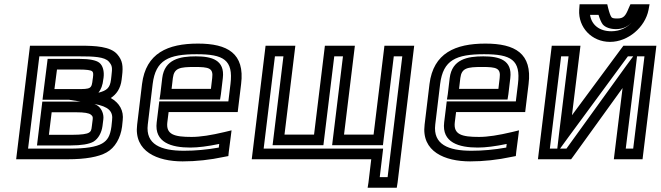

<svg xmlns="http://www.w3.org/2000/svg" viewBox="-20 -724 3107 903"><path d="M552 -349 554 -366C560 -414 556 -440 532 -468C500 -506 427 -509 358 -509H146H121L118 -484L59 0L56 25H81H300C381 25 444 14 481 -7C521 -29 547 -75 554 -128L557 -157C563 -203 542 -240 501 -263C527 -280 547 -307 552 -349ZM341 -305H236L248 -397H350C388 -397 407 -394 413 -389C418 -385 420 -379 417 -358L416 -352C411 -306 408 -305 341 -305ZM412 -131C410 -111 407 -105 398 -100C388 -94 364 -90 319 -90H210L223 -196H337C378 -196 398 -192 407 -185C416 -178 417 -174 416 -163L412 -131ZM462 -131 466 -163C469 -186 459 -211 442 -225C437 -229 431 -232 424 -235C491 -223 513 -200 507 -157L504 -128C498 -85 486 -64 460 -49C432 -33 383 -25 306 -25H112L165 -459H352C420 -459 472 -457 492 -434C508 -415 509 -407 504 -366L502 -349C497 -310 482 -298 443 -288C455 -303 463 -323 466 -352L467 -358C471 -388 464 -416 447 -429C432 -441 399 -447 356 -447H229H204L201 -422L183 -280L180 -255H205H304L360 -246C355 -246 349 -246 343 -246H204H179L176 -221L157 -65L154 -40H179H313C361 -40 400 -46 420 -58C443 -72 458 -101 462 -131Z M911 -519C769 -519 666 -474 648 -329L625 -138C609 -11 720 35 839 35C902 35 968 28 1033 14L1054 10L1056 -10L1065 -79L1069 -111L1036 -103C973 -88 922 -80 881 -80C800 -80 760 -91 767 -149L773 -197H1073H1098L1101 -222L1114 -329C1132 -473 1050 -519 911 -519ZM905 -469C1031 -469 1078 -443 1064 -329L1054 -247H754H729L726 -222L717 -149C705 -53 787 -30 875 -30C912 -30 958 -36 1011 -47L1009 -30C953 -20 899 -15 845 -15C736 -15 664 -45 675 -138L698 -329C712 -442 773 -469 905 -469ZM895 -409C963 -409 984 -404 978 -357L972 -306H787L793 -357C799 -404 825 -409 895 -409ZM901 -459C826 -459 754 -445 743 -357L734 -281L730 -256H755H990H1015L1019 -281L1028 -357C1038 -442 976 -459 901 -459Z M1726 25 1713 134 1709 159H1734H1821H1846L1850 134L1925 -484L1928 -509H1903H1813H1788L1785 -484L1737 -91H1598L1646 -484L1649 -509H1624H1533H1508L1505 -484L1457 -91H1318L1366 -484L1369 -509H1344H1254H1229L1226 -484L1167 0L1164 25H1189H1726ZM1757 -25H1220L1273 -459H1313L1265 -66L1262 -41H1287H1476H1501L1504 -66L1552 -459H1593L1545 -66L1542 -41H1567H1756H1781L1784 -66L1832 -459H1872L1803 109H1766L1779 0L1782 -25H1757Z M2263 -519C2121 -519 2018 -474 2000 -329L1977 -138C1961 -11 2072 35 2191 35C2254 35 2320 28 2385 14L2406 10L2408 -10L2417 -79L2421 -111L2388 -103C2325 -88 2274 -80 2233 -80C2152 -80 2112 -91 2119 -149L2125 -197H2425H2450L2453 -222L2466 -329C2484 -473 2402 -519 2263 -519ZM2257 -469C2383 -469 2430 -443 2416 -329L2406 -247H2106H2081L2078 -222L2069 -149C2057 -53 2139 -30 2227 -30C2264 -30 2310 -36 2363 -47L2361 -30C2305 -20 2251 -15 2197 -15C2088 -15 2016 -45 2027 -138L2050 -329C2064 -442 2125 -469 2257 -469ZM2247 -409C2315 -409 2336 -404 2330 -357L2324 -306H2139L2145 -357C2151 -404 2177 -409 2247 -409ZM2253 -459C2178 -459 2106 -445 2095 -357L2086 -281L2082 -256H2107H2342H2367L2371 -281L2380 -357C2390 -442 2328 -459 2253 -459Z M2883 -637C2865 -637 2860 -639 2856 -643C2851 -650 2846 -663 2840 -687L2836 -704H2818H2732H2706L2704 -678C2699 -595 2763 -527 2849 -527C2934 -527 3014 -596 3030 -677L3035 -704H3008H2963H2945L2937 -686C2922 -649 2913 -637 2883 -637ZM2877 -587C2912 -587 2936 -601 2954 -622C2931 -594 2896 -577 2855 -577C2799 -577 2762 -607 2755 -654H2795C2801 -634 2808 -618 2815 -609C2827 -595 2851 -587 2877 -587ZM2675 13 2908 -310 2870 0 2867 25H2892H2977H3002L3005 0L3064 -484L3067 -509H3042H2925H2912L2903 -497L2670 -182L2707 -484L2710 -509H2685H2600H2575L2572 -484L2513 0L2510 25H2535H2652H2666L2675 13ZM2976 -459H3011L2958 -25H2923L2969 -400L2976 -459ZM2601 -25H2566L2619 -459H2654L2609 -93L2601 -25ZM2644 -25H2614L2654 -80L2933 -459H2958L2924 -413L2644 -25Z"/></svg>

Font: Gamestation Text Outline
Style: Italic
Weight: 400
Designer: Jonas Hecksher
Foundry: Jonas Hecksher, Playtypeª, e-types AS
Version: Version 1.003